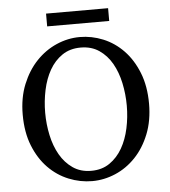

<svg xmlns="http://www.w3.org/2000/svg" viewBox="-56 -862 820 928"><g transform="rotate(-5 353.5 -398.0)"><path d="M156 -334Q156 -278 167.5 -224.5Q179 -171 203 -129Q227 -87 264.5 -61Q302 -35 354 -35Q406 -35 443.5 -61Q481 -87 505 -129Q529 -171 540.5 -224.5Q552 -278 552 -334Q552 -390 540.5 -444Q529 -498 505 -540Q481 -582 443.5 -607.5Q406 -633 354 -633Q302 -633 264.5 -607.5Q227 -582 203 -540Q179 -498 167.5 -444Q156 -390 156 -334ZM354 -684Q412 -684 467 -661.5Q522 -639 565 -594.5Q608 -550 634 -484.5Q660 -419 660 -334Q660 -252 634 -187Q608 -122 565 -77Q522 -32 467 -8.5Q412 15 354 15Q296 15 240.5 -7.5Q185 -30 142 -74Q99 -118 73 -183Q47 -248 47 -334Q47 -416 73.5 -481Q100 -546 143 -591Q186 -636 241 -660Q296 -684 354 -684ZM202 -811H503V-749H202Z"/></g></svg>

Font: SourceSerifPro
Style: Book
Weight: 400
Designer: Frank Grießhammer
Foundry: Adobe Systems Incorporated
Version: Version 1.014;PS Version 1.0;hotconv 1.0.73;makeotf.lib2.5.5